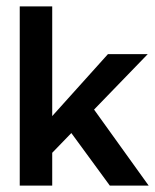

<svg xmlns="http://www.w3.org/2000/svg" viewBox="-20 -583 488 603"><path d="M144 0H42V-563H144ZM243 -284 447 0H325L169 -213ZM140 -99V-214L319 -413H444Z"/></svg>

Font: Darker Grotesque Light
Style: Bold
Weight: 700
Version: Version 1.000;gftools[0.9.28]